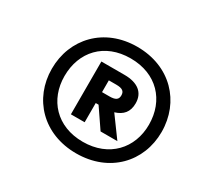

<svg xmlns="http://www.w3.org/2000/svg" viewBox="-111 -815 791 762"><g transform="rotate(30 284.5 -434.0)"><path d="M317 -190C469 -190 569 -296 569 -433C569 -571 469 -678 317 -678C166 -678 66 -571 66 -433C66 -296 166 -190 317 -190ZM317 -243C197 -243 124 -325 124 -433C124 -544 197 -625 317 -625C437 -625 511 -544 511 -433C511 -325 437 -243 317 -243ZM423 -480C423 -529 389 -556 328 -556H222V-314H285V-402H298L358 -314H435L367 -407C403 -418 423 -440 423 -480ZM358 -479C358 -460 347 -452 319 -452H285V-506H319C347 -506 358 -498 358 -479Z"/></g></svg>

Font: Celebes ExtraBold
Style: Italic
Weight: 800
Italic angle: -10°
Designer: Anugrah Pasau
Foundry: Lafontype
Version: Version 1.000